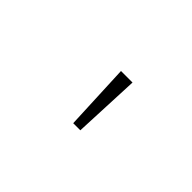

<svg xmlns="http://www.w3.org/2000/svg" viewBox="-27 -875 554 554"><g transform="rotate(45 250.0 -598.0)"><path d="M259 -496 250 -700H297L288 -496Z"/></g></svg>

Font: Trispace Thin
Style: Regular
Weight: 100
Designer: Tyler Finck
Foundry: Etcetera Type Company
Version: Version 1.210